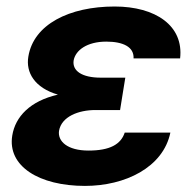

<svg xmlns="http://www.w3.org/2000/svg" viewBox="-20 -573 610 602"><path d="M18.5 -148.4C2.5 -51.5 103.3 9.9 246.4 9.9C371.8 9.9 491.5 -47.6 514.2 -157.3H371.1C359 -120.4 324.6 -100.9 257.5 -100.9C191.4 -100.9 160.2 -130 165.1 -163C172.9 -207.4 225.9 -228 279.1 -228H356.5L365.8 -285.9L372.9 -329.5H295.8C236.9 -329.5 206 -350.9 210.9 -383.5C216.6 -415.1 252.5 -442.5 313.2 -442.5C366.1 -442.5 400.6 -425.8 398.8 -389.9H544.7C556.5 -492.5 467.7 -552.6 339.5 -552.6C197.1 -552.6 85.2 -496.4 68.9 -395.6C60.4 -345.9 88.4 -297.6 161.6 -276.3C74.2 -256.4 28.1 -207 18.5 -148.4Z"/></svg>

Font: Magic Ui Pro
Style: Bold Italic
Weight: 700
Italic angle: -9.39999°
Designer: Stefan Endress, Andreas Faust
Version: Version 1.000;FEAKit 1.0